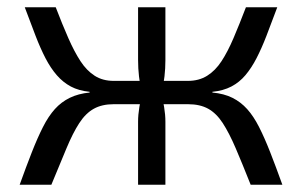

<svg xmlns="http://www.w3.org/2000/svg" viewBox="-20 -507 829 527"><path d="M741 -487Q725 -444 711.5 -409Q698 -374 684 -347Q670 -320 653.5 -300.5Q637 -281 615 -269.5Q593 -258 563 -255V-253Q595 -250 618 -238.5Q641 -227 658.5 -207.5Q676 -188 691 -158.5Q706 -129 721.5 -89.5Q737 -50 755 0H668Q645 -58 627 -100Q609 -142 591.5 -169Q574 -196 551.5 -208.5Q529 -221 496 -221V-285Q526 -285 548.5 -299Q571 -313 588 -339Q605 -365 621 -402.5Q637 -440 655 -487ZM133 -487Q151 -440 167.5 -402.5Q184 -365 201 -339Q218 -313 240 -299Q262 -285 292 -285V-221Q260 -221 237.5 -208.5Q215 -196 197.5 -169Q180 -142 162.5 -100Q145 -58 121 0H34Q52 -50 67.5 -89.5Q83 -129 98 -158.5Q113 -188 130.5 -207.5Q148 -227 171.5 -238.5Q195 -250 226 -253V-255Q196 -258 174.5 -269.5Q153 -281 136 -300.5Q119 -320 105 -347Q91 -374 77.5 -409Q64 -444 48 -487ZM376 -285V-221H269V-285ZM434 -487V-342Q434 -319 431.5 -297.5Q429 -276 422 -255Q427 -234 430.5 -213Q434 -192 434 -173V0H359V-173Q359 -192 362.5 -213Q366 -234 371 -255Q364 -276 361.5 -297.5Q359 -319 359 -342V-487ZM520 -285V-221H418V-285Z"/></svg>

Font: Exo 2
Style: Regular
Weight: 400
Designer: Natanael Gama
Foundry: Natanael Gama
Version: Version 2.010